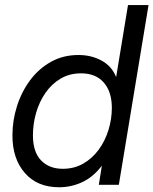

<svg xmlns="http://www.w3.org/2000/svg" viewBox="-20 -748 621 777"><path d="M219.2 9.8Q130.9 9.8 80.6 -47.9Q30.3 -105.5 30.3 -199.7Q30.3 -260.3 48.6 -318.1Q66.9 -376 101.6 -422.9Q136.2 -469.7 185.8 -497.6Q235.4 -525.4 297.4 -525.4Q349.6 -525.4 390.9 -502.9Q432.1 -480.5 449.7 -437H450.2L498 -727.5H581.1L460.9 0H379.9L392.1 -76.7H391.6Q356.4 -30.8 312 -10.5Q267.6 9.8 219.2 9.8ZM233.9 -64.9Q280.3 -64.9 316.9 -85.9Q353.5 -106.9 379.4 -142.3Q405.3 -177.7 418.9 -221.7Q432.6 -265.6 432.6 -311.5Q432.6 -376.5 400.1 -413.8Q367.7 -451.2 308.1 -451.2Q261.2 -451.2 225.1 -429.7Q189 -408.2 164.1 -372.3Q139.2 -336.4 126.2 -291.7Q113.3 -247.1 113.3 -200.2Q113.3 -133.3 146 -99.1Q178.7 -64.9 233.9 -64.9Z"/></svg>

Font: Inter Display
Style: Italic
Weight: 400
Italic angle: -9.39999°
Designer: Rasmus Andersson
Foundry: rsms
Version: Version 4.000;git-a52131595